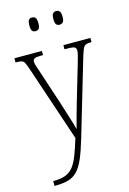

<svg xmlns="http://www.w3.org/2000/svg" viewBox="-143 -806 749 1113"><g transform="rotate(-15 231.5 -249.5)"><path d="M40 210Q86 210 114.5 199Q143 188 162 163.5Q181 139 196 99.5Q211 60 229 2L76 -454Q67 -480 60.5 -492.5Q54 -505 42.5 -508Q31 -511 9 -511H7V-536H172V-511H163Q131 -511 121 -505.5Q111 -500 111 -487Q111 -478 116.5 -460.5Q122 -443 132 -414L195 -223Q212 -169 227 -121.5Q242 -74 249 -46Q256 -75 266.5 -112Q277 -149 290 -195L356 -419Q362 -440 366.5 -457.5Q371 -475 371 -486Q371 -499 362 -505Q353 -511 320 -511H301V-536H463V-511H459Q439 -511 428.5 -506.5Q418 -502 411 -486.5Q404 -471 394 -438L261 12Q240 83 221 127.5Q202 172 178.5 196.5Q155 221 122.5 230Q90 239 43 239H40ZM311 -656Q298 -656 291 -664.5Q284 -673 284 -696Q284 -721 291 -729.5Q298 -738 311 -738Q324 -738 331.5 -729.5Q339 -721 339 -696Q339 -673 331.5 -664.5Q324 -656 311 -656ZM166 -656Q153 -656 146.5 -664.5Q140 -673 140 -696Q140 -721 146.5 -729.5Q153 -738 166 -738Q180 -738 187 -729.5Q194 -721 194 -696Q194 -673 187 -664.5Q180 -656 166 -656Z"/></g></svg>

Font: Noto Serif Condensed ExtraLight
Style: Regular
Weight: 200
Width: 3
Designer: Monotype Design Team
Foundry: Monotype Imaging Inc.
Version: Version 2.013; ttfautohint (v1.8.4.7-5d5b)